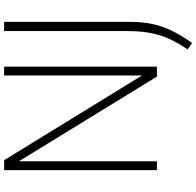

<svg xmlns="http://www.w3.org/2000/svg" viewBox="-30 -750 950 930"><g transform="rotate(-90 445.0 -285.0)"><path d="M86 0V-740H134L544.5 -72V-740H587V0H539L129 -668V0ZM702 170.5 670.5 149Q702 102.5 721.5 60Q741 17.5 750.2 -31Q759.5 -79.5 759.5 -143.5V-740H804V-129.5Q804 -68 793.2 -19.2Q782.5 29.5 760 74.8Q737.5 120 702 170.5Z"/></g></svg>

Font: Encode Sans SemiCondensed SemiCondensed ExtraLight
Style: Regular
Weight: 200
Width: 4
Designer: Multiple Designers
Foundry: Impallari Type
Version: Version 3.000; ttfautohint (v1.8.3) -l 8 -r 50 -G 200 -x 14 